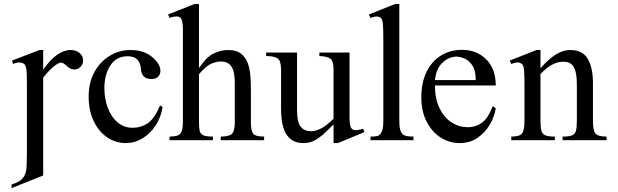

<svg xmlns="http://www.w3.org/2000/svg" viewBox="-20 -715 3152 979"><path d="M117.2 58.6V-274.4Q117.2 -321.8 116 -344Q114.7 -366.2 111.6 -375Q108.4 -383.8 103 -389.6Q92.3 -395.5 79.3 -396.5Q66.4 -397.5 46.4 -388.7L41.5 -406.2L181.2 -460H200.2V-359.9Q270.5 -460 340.3 -460Q367.2 -460 385.5 -445.1Q403.8 -430.2 403.8 -406.2Q403.8 -388.7 390.9 -374.8Q377.9 -360.8 359.4 -360.8Q343.3 -360.8 331.5 -369.6Q319.8 -378.4 310.3 -387Q300.8 -395.5 290 -395.5Q277.8 -395.5 253.2 -375.2Q228.5 -355 200.2 -319.3V179.7L39.1 244.1V225.6Q61 219.2 76.2 210.2Q91.3 201.2 100.3 187.7Q109.4 174.3 113.3 154.8Q117.2 135.3 117.2 58.6Z M795.9 -177.2 809.1 -169.9Q800.8 -115.7 772.9 -74.2Q745.1 -32.7 705.8 -9Q666.5 14.6 622.6 14.6Q569.8 14.6 526.6 -14.6Q483.4 -43.9 457.8 -97.4Q432.1 -150.9 432.1 -223.1Q432.1 -294.4 461.4 -347.7Q490.7 -400.9 539.3 -430.4Q587.9 -460 645.5 -460Q712.4 -460 754.4 -425.3Q797.9 -389.6 797.9 -353.5Q797.9 -336.4 786.4 -324.2Q774.9 -312 752 -312Q742.2 -312 730.2 -315.2Q718.3 -318.4 709 -330.6Q699.7 -342.8 697.8 -369.1Q695.3 -395.5 679.4 -411.9Q663.6 -428.2 629.9 -428.2Q573.7 -428.2 543 -381.6Q512.2 -335 512.2 -265.6Q512.2 -212.9 529.1 -166.7Q545.9 -120.6 578.4 -92Q610.8 -63.5 657.2 -63.5Q698.2 -63.5 732.4 -85.7Q766.6 -107.9 795.9 -177.2Z M1326.7 0H1105.5V-18.6Q1147.9 -18.6 1162.6 -32.5Q1177.2 -46.4 1177.2 -91.8V-258.8Q1177.2 -280.8 1176.8 -305.4Q1176.3 -330.1 1170.7 -351.8Q1165 -373.5 1149.9 -387.5Q1134.8 -401.4 1105.5 -401.4Q1083 -401.4 1056.9 -390.1Q1030.8 -378.9 994.6 -336.9V-91.8Q994.6 -61.5 999 -45.7Q1003.4 -29.8 1018.8 -24.2Q1034.2 -18.6 1065.9 -18.6V0H844.7V-18.6Q888.7 -18.6 900.6 -34.9Q912.6 -51.3 912.6 -91.8V-564Q912.6 -599.1 906.2 -615.2Q899.9 -631.3 879.9 -631.3Q873.5 -631.3 864.5 -629.6Q855.5 -627.9 844.7 -623.5L836.9 -641.1L971.7 -694.8H994.6V-367.7Q1033.7 -426.3 1070.8 -443.1Q1107.9 -460 1143.1 -460Q1185.5 -460 1209.2 -441.2Q1232.9 -422.4 1243.7 -392.1Q1254.4 -361.8 1256.8 -326.7Q1259.3 -291.5 1259.3 -258.8V-91.8Q1259.3 -48.8 1270.8 -33.7Q1282.2 -18.6 1326.7 -18.6Z M1838.4 -41.5 1702.6 14.6H1680.7V-81.1Q1643.1 -41.5 1617.2 -21Q1591.3 -0.5 1570.8 7.1Q1550.3 14.6 1528.8 14.6Q1489.7 14.6 1466.6 -2.2Q1443.4 -19 1431.9 -45.7Q1420.4 -72.3 1416.7 -102.5Q1413.1 -132.8 1413.1 -159.7V-359.9Q1413.1 -403.8 1396.2 -416.5Q1379.4 -429.2 1336.9 -429.2V-447.3H1494.6V-147.9Q1494.6 -122.6 1499.8 -99.1Q1504.9 -75.7 1520.8 -60.8Q1536.6 -45.9 1568.8 -45.9Q1588.4 -45.9 1615.5 -59.1Q1642.6 -72.3 1680.7 -109.4V-363.8Q1680.7 -404.3 1663.6 -416.3Q1646.5 -428.2 1608.4 -429.2V-447.3H1762.2V-118.7Q1762.2 -78.6 1769.3 -64.9Q1776.4 -51.3 1792.5 -51.3Q1799.3 -51.3 1810.1 -53Q1820.8 -54.7 1831.5 -58.6Z M2088.4 0H1869.1V-18.6Q1891.6 -18.6 1902.3 -21Q1913.1 -23.4 1920.9 -33.7Q1926.8 -41.5 1930.7 -55.7Q1934.6 -69.8 1934.6 -101.1V-506.8Q1934.6 -557.6 1933.1 -581.1Q1931.6 -604.5 1928.7 -612.3Q1925.8 -620.1 1920.9 -624.5Q1911.6 -630.9 1900.9 -630.9Q1887.7 -630.9 1869.1 -623.5L1860.4 -641.1L1995.1 -694.8H2016.1V-101.1Q2016.1 -71.3 2019.3 -57.9Q2022.5 -44.4 2028.8 -35.6Q2035.6 -26.9 2047.9 -22.7Q2060.1 -18.6 2088.4 -18.6Z M2492.2 -173.3 2507.8 -163.6Q2501.5 -119.6 2477.3 -78.9Q2453.1 -38.1 2414.1 -11.7Q2375 14.6 2323.7 14.6Q2271 14.6 2226.6 -13.9Q2182.1 -42.5 2155.3 -95Q2128.4 -147.5 2128.4 -218.8Q2128.4 -294.4 2155 -348.6Q2181.6 -402.8 2228.5 -431.9Q2275.4 -460.9 2335.9 -460.9Q2410.2 -460.9 2459 -412.6Q2507.8 -364.3 2507.8 -279.3H2197.8Q2197.8 -212.4 2220.2 -165Q2242.7 -117.7 2280 -92.5Q2317.4 -67.4 2360.8 -66.4Q2404.3 -65.4 2436.5 -88.6Q2468.8 -111.8 2492.2 -173.3ZM2197.8 -306.6H2405.8Q2405.8 -356 2388.2 -381.8Q2370.6 -407.7 2347.7 -417Q2324.7 -426.3 2308.6 -426.3Q2269 -426.3 2236.3 -395.5Q2203.6 -364.7 2197.8 -306.6Z M3072.8 0H2848.6V-18.6Q2881.8 -18.6 2897.2 -24.9Q2912.6 -31.2 2917 -49.1Q2921.4 -66.9 2921.4 -101.1V-283.7Q2921.4 -344.7 2906.2 -372.6Q2891.1 -400.4 2851.6 -400.4Q2793.5 -400.4 2735.8 -336.9V-101.1Q2735.8 -66.4 2740.7 -48.6Q2745.6 -30.8 2761.2 -24.7Q2776.9 -18.6 2809.1 -18.6V0H2586.9V-18.6Q2628.9 -18.6 2641.6 -34.2Q2654.3 -49.8 2654.3 -101.1V-267.6Q2654.3 -320.8 2652.8 -345.5Q2651.4 -370.1 2648.2 -378.2Q2645 -386.2 2639.6 -389.6Q2623 -403.8 2586.9 -388.7L2579.1 -406.2L2715.8 -460H2735.8V-366.7Q2815.9 -460 2886.2 -460Q2951.7 -460 2977.5 -414.1Q3003.4 -368.2 3003.4 -293V-101.1Q3003.4 -51.3 3015.6 -34.9Q3027.8 -18.6 3072.8 -18.6Z"/></svg>

Font: BabelStone Englisc
Style: Regular
Weight: 400
Designer: Andrew West
Foundry: BabelStone
Version: Version 1.000 June 24, 2023